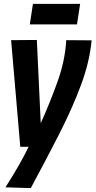

<svg xmlns="http://www.w3.org/2000/svg" viewBox="-20 -752 490 985"><path d="M320 -546 450 -545Q440 -435 395 -314.5Q350 -194 282.5 -62Q215 70 138 213L8 209Q45 151 74 100.5Q103 50 127 1H84L37 -546L169 -547L189 -120Q239 -231 276.5 -337Q314 -443 320 -546ZM133 -627 149 -732H391L375 -627Z"/></svg>

Font: Georama SemiCondensed
Style: Bold Italic
Weight: 700
Width: 4
Italic angle: -9°
Designer: Jean-Baptiste Levee
Foundry: Production Type
Version: Version 1.000